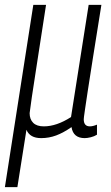

<svg xmlns="http://www.w3.org/2000/svg" viewBox="-40 -554 453 784"><path d="M-20 210 96 -534H148Q126 -390 111.5 -298Q97 -206 90 -157.5Q83 -109 81 -92Q81 -67 95.5 -52.5Q110 -38 139 -38Q191 -38 250 -76L322 -534H374Q353 -403 339.5 -318Q326 -233 318.5 -183.5Q311 -134 307.5 -110Q304 -86 303 -78Q302 -70 302 -67Q302 -38 327 -38Q339 -38 356 -45V-4Q345 3 330.5 6.5Q316 10 306 10Q259 10 252 -35Q219 -12 189.5 -1Q160 10 128 10Q82 10 68 -24L31 210Z"/></svg>

Font: Georama SemiCondensed Light
Style: Italic
Weight: 300
Width: 4
Italic angle: -9°
Designer: Jean-Baptiste Levee
Foundry: Production Type
Version: Version 1.000